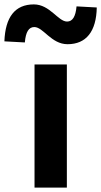

<svg xmlns="http://www.w3.org/2000/svg" viewBox="-78 -853 460 873"><path d="M229 -652C314 -652 360 -710 362 -819L270 -824C266 -778 252 -755 227 -755C186 -755 149 -833 76 -833C-10 -833 -54 -775 -58 -665L35 -660C39 -708 53 -730 78 -730C119 -730 155 -652 229 -652ZM79 0H226V-560H79Z"/></svg>

Font: Noto Sans JP
Style: Bold
Weight: 700
Designer: Ryoko NISHIZUKA  (kana, bopomofo & ideographs); Paul D. Hunt (Latin, Greek & Cyrillic); Sandoll Communications , Soo-you
Foundry: Adobe
Version: Version 2.002;hotconv 1.0.116;makeotfexe 2.5.65601